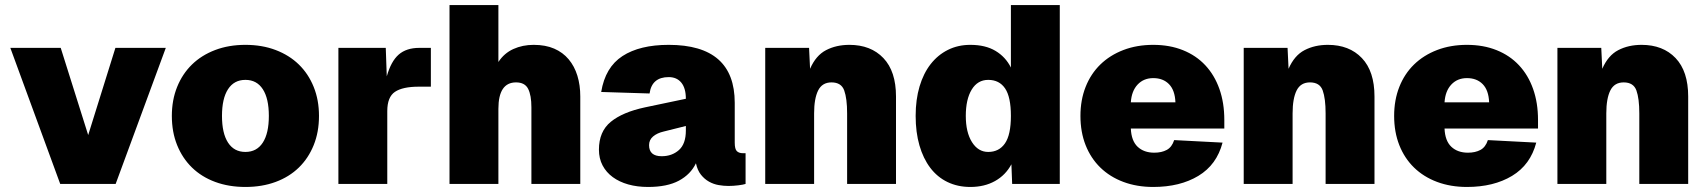

<svg xmlns="http://www.w3.org/2000/svg" viewBox="-20 -730 6776 762"><path d="M219 0 21 -540H221L330 -194L438 -540H638L439 0Z M954 12Q888 12 834 -8Q780 -28 742 -65Q704 -102 683 -154Q662 -206 662 -270Q662 -333 683 -385Q704 -437 742 -474Q780 -511 834 -531.5Q888 -552 954 -552Q1020 -552 1074 -531.5Q1128 -511 1166 -474Q1204 -437 1225 -385Q1246 -333 1246 -270Q1246 -206 1225 -154Q1204 -102 1166 -65Q1128 -28 1074 -8Q1020 12 954 12ZM954 -127Q999 -127 1023 -164Q1047 -201 1047 -270Q1047 -339 1023 -376Q999 -413 954 -413Q909 -413 885 -376Q861 -339 861 -270Q861 -201 885 -164Q909 -127 954 -127Z M1323 0V-540H1511L1515 -427Q1532 -487 1562.5 -513.5Q1593 -540 1644 -540H1690V-386H1642Q1578 -386 1547.5 -365.5Q1517 -345 1517 -289V0Z M1764 0V-710H1958V-484Q1981 -519 2017.5 -535.5Q2054 -552 2098 -552Q2145 -552 2179.5 -537Q2214 -522 2237 -494.5Q2260 -467 2271.5 -429.5Q2283 -392 2283 -347V0H2089V-304Q2089 -352 2076 -377.5Q2063 -403 2028 -403Q1958 -403 1958 -298V0Z M2552 12Q2509 12 2473.5 2Q2438 -8 2412 -27Q2386 -46 2371.5 -73.5Q2357 -101 2357 -136Q2357 -208 2404 -246.5Q2451 -285 2540 -304L2702 -338Q2702 -380 2684 -402Q2666 -424 2634 -424Q2567 -424 2558 -359L2366 -365Q2382 -463 2450.5 -507.5Q2519 -552 2634 -552Q2896 -552 2896 -322V-164Q2896 -138 2904.5 -130Q2913 -122 2928 -122H2939V0Q2930 3 2910 5.5Q2890 8 2871 8Q2852 8 2832 4.5Q2812 1 2794 -9Q2776 -19 2762 -36.5Q2748 -54 2742 -82Q2721 -38 2674.5 -13Q2628 12 2552 12ZM2606 -110Q2647 -110 2674.5 -134.5Q2702 -159 2702 -212V-230L2614 -208Q2588 -202 2572 -188.5Q2556 -175 2556 -154Q2556 -110 2606 -110Z M3017 0V-540H3191L3195 -457Q3218 -510 3258.5 -531Q3299 -552 3351 -552Q3436 -552 3486 -499.5Q3536 -447 3536 -347V0H3342V-280Q3342 -339 3330.5 -371Q3319 -403 3280 -403Q3243 -403 3227 -371Q3211 -339 3211 -280V0Z M3831 12Q3781 12 3740.5 -7.5Q3700 -27 3672 -64Q3644 -101 3629 -153Q3614 -205 3614 -270Q3614 -335 3629.5 -387Q3645 -439 3673.5 -475.5Q3702 -512 3742 -532Q3782 -552 3831 -552Q3891 -552 3931 -528Q3971 -504 3992 -462V-710H4186V0H3997L3994 -78Q3971 -35 3929 -11.5Q3887 12 3831 12ZM3902 -127Q3945 -127 3968.5 -161Q3992 -195 3992 -270Q3992 -345 3969 -379Q3946 -413 3902 -413Q3860 -413 3836.5 -374.5Q3813 -336 3813 -270Q3813 -205 3837.5 -166Q3862 -127 3902 -127Z M4557 12Q4492 12 4438.5 -8Q4385 -28 4347 -65Q4309 -102 4288.5 -154Q4268 -206 4268 -270Q4268 -333 4288.5 -385Q4309 -437 4347 -474Q4385 -511 4438.5 -531.5Q4492 -552 4557 -552Q4622 -552 4674.5 -531Q4727 -510 4763.5 -471Q4800 -432 4819.5 -377Q4839 -322 4839 -254V-220H4468Q4470 -171 4495 -147.5Q4520 -124 4561 -124Q4590 -124 4610.5 -135Q4631 -146 4640 -174L4832 -164Q4809 -76 4736 -32Q4663 12 4557 12ZM4645 -324Q4643 -372 4619.5 -396Q4596 -420 4557 -420Q4519 -420 4495 -394.5Q4471 -369 4468 -324Z M4916 0V-540H5090L5094 -457Q5117 -510 5157.5 -531Q5198 -552 5250 -552Q5335 -552 5385 -499.5Q5435 -447 5435 -347V0H5241V-280Q5241 -339 5229.5 -371Q5218 -403 5179 -403Q5142 -403 5126 -371Q5110 -339 5110 -280V0Z M5802 12Q5737 12 5683.5 -8Q5630 -28 5592 -65Q5554 -102 5533.5 -154Q5513 -206 5513 -270Q5513 -333 5533.5 -385Q5554 -437 5592 -474Q5630 -511 5683.5 -531.5Q5737 -552 5802 -552Q5867 -552 5919.5 -531Q5972 -510 6008.5 -471Q6045 -432 6064.5 -377Q6084 -322 6084 -254V-220H5713Q5715 -171 5740 -147.5Q5765 -124 5806 -124Q5835 -124 5855.5 -135Q5876 -146 5885 -174L6077 -164Q6054 -76 5981 -32Q5908 12 5802 12ZM5890 -324Q5888 -372 5864.5 -396Q5841 -420 5802 -420Q5764 -420 5740 -394.5Q5716 -369 5713 -324Z M6161 0V-540H6335L6339 -457Q6362 -510 6402.5 -531Q6443 -552 6495 -552Q6580 -552 6630 -499.5Q6680 -447 6680 -347V0H6486V-280Q6486 -339 6474.5 -371Q6463 -403 6424 -403Q6387 -403 6371 -371Q6355 -339 6355 -280V0Z"/></svg>

Font: Geist Black
Style: Regular
Weight: 400
Designer: Basement.studio, Andrés Briganti, Mateo Zaragoza
Foundry: Basement.studio, Vercel, Andrés Briganti, Guido Ferreyra, Mateo Zaragoza
Version: Version 1.401